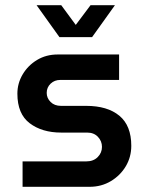

<svg xmlns="http://www.w3.org/2000/svg" viewBox="-20 -720 571 740"><path d="M67 0V-98H313Q340 -98 356.5 -114.5Q373 -131 373 -154Q373 -176 357.5 -192.5Q342 -209 316 -209H216Q142 -209 94.5 -245Q47 -281 47 -359Q47 -399 67.5 -433.5Q88 -468 123 -489Q158 -510 202 -510H439V-412H213Q190 -412 175 -397.5Q160 -383 160 -362Q160 -342 175 -327Q190 -312 215 -312H312Q394 -312 440 -274Q486 -236 486 -158Q486 -115 465 -79.5Q444 -44 407.5 -22Q371 0 325 0ZM209 -577 121 -700H216L272 -624L329 -700H423L335 -577Z"/></svg>

Font: MuseoModerno Medium
Style: Regular
Weight: 500
Designer: Pablo Cosgaya, Héctor Gatti, Marcela Romero, and the Authors of The MuseoModerno Project.
Foundry: Omnibus-Type Team
Version: Version 1.001